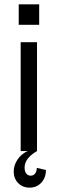

<svg xmlns="http://www.w3.org/2000/svg" viewBox="-20 -694 265 882"><path d="M75 -500H150V0H75ZM43 94Q43 65 60.5 39Q78 13 107 0H150Q122 16 107.5 35Q93 54 93 76Q93 93 100.5 103Q108 113 121 113Q134 113 141.5 103Q149 93 149 77L191 87Q191 122 170 145Q149 168 116 168Q84 168 63.5 147Q43 126 43 94ZM66 -674H160V-580H66Z"/></svg>

Font: Uncut Sans Variable
Style: Regular
Weight: 400
Designer: Kasper Nordkvist
Foundry: UNCUT.wtf
Version: Version 1.303;Glyphs 3.1.2 (3151)